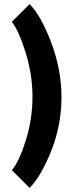

<svg xmlns="http://www.w3.org/2000/svg" viewBox="-20 -826 376 940"><path d="M125 94 38 7Q74 -35 106.5 -139Q139 -243 139 -352Q139 -461 105.5 -568.5Q72 -676 38 -719L125 -806Q181 -749 231 -617Q281 -485 281 -349.5Q281 -214 231.5 -89Q182 36 125 94Z"/></svg>

Font: Viga
Style: Regular
Weight: 400
Designer: Oscar Yáñez
Foundry: Fontstage
Version: Version 1.001